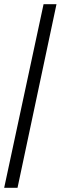

<svg xmlns="http://www.w3.org/2000/svg" viewBox="-20 -780 291 921"><path d="M0 121H64L251 -760H189Z"/></svg>

Font: Noto Serif Ethiopic Condensed
Style: Bold
Weight: 700
Width: 3
Designer: Monotype Design Team
Foundry: Monotype Imaging Inc.
Version: Version 2.102